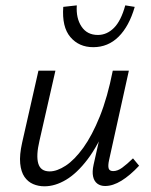

<svg xmlns="http://www.w3.org/2000/svg" viewBox="-20 -671 550 698"><path d="M141.5 6.3Q119.6 6.3 100.6 -1.8Q81.6 -9.9 69 -28Q56.5 -46.2 53.4 -76.8Q50.4 -107.5 60.5 -152.5L119.8 -414.2H181.5L123.3 -158.5Q110.8 -105.5 119.1 -76.7Q127.5 -47.9 160.5 -47.9Q187 -47.9 219 -68.8Q250.9 -89.7 282.9 -134Q314.8 -178.3 342.9 -247.8Q370.9 -317.4 390 -414.2H426.7Q402.8 -302.1 369.7 -222.1Q336.6 -142.1 298.3 -91.6Q259.9 -41.1 220.1 -17.4Q180.4 6.3 141.5 6.3ZM362.1 5.2Q345.3 5.2 333.7 -3.5Q322.1 -12.3 318.4 -29.5Q314.6 -46.7 320.3 -72.5L397.1 -414.2H448.5L376.5 -89Q372.1 -68.6 375 -58.8Q378 -49 391.5 -49Q407.3 -49 424.3 -61.4Q441.3 -73.8 463.5 -95.3L485.7 -68.5Q452.7 -33.2 421.5 -14Q390.3 5.2 362.1 5.2ZM319 -499.5Q267 -499.5 235.8 -536.3Q204.6 -573 210 -646L259.2 -651.5Q256 -604.9 276.4 -574.4Q296.7 -543.9 335.8 -543.9Q368.5 -543.9 394.2 -569.5Q419.9 -595.1 435.4 -651.5L469.8 -646Q449.4 -575.5 411.1 -537.5Q372.8 -499.5 319 -499.5Z"/></svg>

Font: Ysabeau
Style: Bold Italic
Weight: 700
Italic angle: -12°
Designer: Christian Thalmann (Catharsis Fonts)
Version: Version 2.002